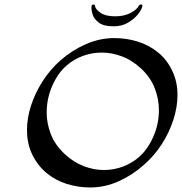

<svg xmlns="http://www.w3.org/2000/svg" viewBox="-20 -820 803 847"><path d="M378 7Q325 7 275 -8.5Q225 -24 185 -57Q145 -90 120 -143Q99 -190 99 -246Q99 -299 117 -354.5Q135 -410 168 -461.5Q201 -513 246 -553Q297 -598 358.5 -625Q420 -652 484 -652Q537 -652 586.5 -637Q636 -622 677 -589Q718 -556 742 -503Q763 -457 763 -401Q763 -348 745 -292Q727 -236 694 -184.5Q661 -133 615 -93Q565 -48 504 -20.5Q443 7 378 7ZM438 -70Q482 -70 522 -85Q562 -100 593 -127Q630 -159 655.5 -215Q681 -271 681 -335Q681 -383 662.5 -431Q644 -479 601 -519Q562 -555 517.5 -571.5Q473 -588 429 -588Q386 -588 346 -573.5Q306 -559 274 -531Q237 -500 211.5 -443.5Q186 -387 186 -323Q186 -275 204.5 -227.5Q223 -180 266 -140Q305 -104 349.5 -87Q394 -70 438 -70ZM479 -704Q437 -704 415.5 -720.5Q394 -737 388 -758Q382 -779 384 -794Q386 -800 392 -800Q399 -800 399 -794Q401 -779 423.5 -763.5Q446 -748 488 -748Q529 -748 557 -763.5Q585 -779 592 -794Q595 -800 602 -800Q610 -800 608 -794Q606 -779 589.5 -758Q573 -737 545.5 -720.5Q518 -704 481 -704Z"/></svg>

Font: Kings
Style: Regular
Weight: 400
Designer: Robert E. Leuschke
Foundry: Robert E. Leuschke
Version: Version 1.010; ttfautohint (v1.8.3)